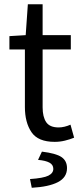

<svg xmlns="http://www.w3.org/2000/svg" viewBox="-20 -650 378 896"><path d="M235.2 12Q157.5 12 126.9 -33.2Q96.2 -78.5 96.2 -150.5V-419.3H23.9V-481.4L99.9 -486L110 -630H178.9V-486H310.5V-419.3H178.9V-149Q178.9 -104.8 195.5 -80Q212.2 -55.3 253.7 -55.3Q267.1 -55.3 281.5 -58.8Q295.9 -62.3 309 -68.2L325.9 -7.5Q306.3 0.6 282.9 6.3Q259.5 12 235.2 12ZM128.2 226.3 120 185.6Q182.7 181.3 205.8 169.7Q228.8 158 228.8 138.2Q228.8 118.6 210.6 108.9Q192.4 99.1 157.5 96.1L175.6 57.6Q241.3 65.5 267 83Q292.7 100.5 292.7 134.7Q292.7 178 250.2 200Q207.6 222 128.2 226.3Z"/></svg>

Font: Source Sans Variable
Style: Regular
Weight: 200
Designer: Paul D. Hunt
Foundry: Adobe Systems Incorporated
Version: Version 3.006;hotconv 1.0.111;makeotfexe 2.5.65597